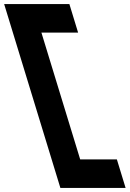

<svg xmlns="http://www.w3.org/2000/svg" viewBox="-253 -748 636 942"><path d="M17.4 -728H87.4L130.2 -588H60.2H-49.8L140.4 34H250.4H320.4L363.2 174H293.2H113.2H43.2L21.8 104L-211.2 -658L-232.6 -728H-162.6Z"/></svg>

Font: Nordica Plus
Style: NordicaClassicRgOpObl
Weight: 500
Version: Version 1.01